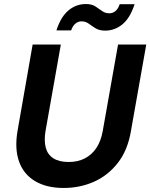

<svg xmlns="http://www.w3.org/2000/svg" viewBox="-20 -921 746 953"><path d="M296 12Q211 12 154 -22Q97 -56 74.5 -119.5Q52 -183 67 -271L142 -700H282L206 -271Q198 -223 207 -188.5Q216 -154 244.5 -135.5Q273 -117 321 -117Q366 -117 400.5 -134.5Q435 -152 458 -186Q481 -220 490 -271L566 -700H706L630 -271Q614 -175 564.5 -112Q515 -49 445.5 -18.5Q376 12 296 12ZM260 -770Q282 -838 320 -869.5Q358 -901 406 -901Q435 -901 453 -889.5Q471 -878 486.5 -866.5Q502 -855 523 -855Q540 -855 553.5 -866.5Q567 -878 574 -900H648Q626 -832 588 -800.5Q550 -769 502 -769Q473 -769 454.5 -780.5Q436 -792 420.5 -803.5Q405 -815 385 -815Q368 -815 354.5 -804Q341 -793 333 -770Z"/></svg>

Font: DM Sans 20pt ExtraBold
Style: Italic
Weight: 800
Italic angle: -10°
Version: Version 4.004;gftools[0.9.30]